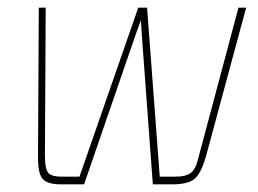

<svg xmlns="http://www.w3.org/2000/svg" viewBox="-20 -480 673 500"><path d="M137 0Q115 0 102 -6Q89 -12 84 -27Q79 -42 79 -70L81 -460H99L97 -75Q97 -39 106.5 -29Q116 -19 147 -20H187L340 -460H363L396 -20H438Q463 -20 476 -29Q489 -38 495 -63L601 -460H621L517 -75Q504 -29 487 -14.5Q470 0 430 0H378L349 -393L347 -427L334 -392L199 0Z"/></svg>

Font: Genos Thin Thin
Style: Italic
Weight: 250
Italic angle: -8°
Version: Version 1.010